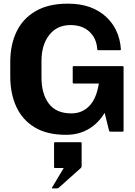

<svg xmlns="http://www.w3.org/2000/svg" viewBox="-20 -738 758 1076"><path d="M387.5 -275V-362.5Q387.5 -367.5 392.5 -367.5H667.5Q672.5 -367.5 672.5 -362.5V-5Q672.5 0 667.5 0H597.5Q593 0 591.5 -5L566.5 -105.5Q531.5 -47.5 476.8 -15Q422 17.5 350 17.5Q243 17.5 174 -24.5Q105 -66.5 71.2 -140.2Q37.5 -214 37.5 -309V-391.5Q37.5 -486.5 72.5 -560Q107.5 -633.5 179.2 -675.5Q251 -717.5 360 -717.5Q432.5 -717.5 485.5 -697.5Q538.5 -677.5 574 -644.2Q609.5 -611 629.5 -570.5Q642.5 -544 649.2 -516.2Q656 -488.5 657.5 -461.5Q657.5 -456.5 652.5 -456.5H530Q525.5 -456.5 525 -461.5Q521.5 -522.5 481.5 -560Q441.5 -597.5 375 -597.5Q299.5 -597.5 256 -542Q212.5 -486.5 212.5 -396.5V-304Q212.5 -212 253.8 -157.2Q295 -102.5 380 -102.5Q440 -102.5 480.2 -143.8Q520.5 -185 534 -270H392.5Q387.5 -270 387.5 -275ZM301 318H274Q269 318 271.5 313.5L337 203.5H287.5Q283 203.5 283 199V63.5Q283 59 287.5 59H433Q437.5 59 437.5 63.5V194.5Q437.5 199 433 203.5L310 313.5Q305 318 301 318Z"/></svg>

Font: MFEK Sans
Style: Bold
Weight: 700
Designer: Owen Earl
Foundry: indestructible type*
Version: Version 0.001; ttfautohint (v1.8.4.7-5d5b)